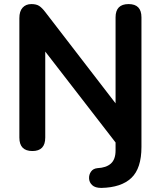

<svg xmlns="http://www.w3.org/2000/svg" viewBox="-20 -733 789 942"><path d="M477 189Q447 189 432.5 175.5Q418 162 417 143Q416 124 426.5 109Q437 94 458 92Q501 90 524 69.5Q547 49 547 5V-34L202 -480V-58Q202 8 139 8Q75 8 75 -58V-644Q75 -678 91 -695.5Q107 -713 134 -713Q158 -713 172 -704Q186 -695 202 -674L547 -226V-648Q547 -713 611 -713Q674 -713 674 -648V-12Q674 93 624.5 140Q575 187 477 189Z"/></svg>

Font: Chiron GoRound TC SB
Style: Regular
Weight: 500
Designer: Ryoko NISHIZUKA 西塚涼子 (kana, bopomofo & ideographs); Paul D. Hunt (Latin, Greek & Cyrillic); Sandoll Communications 산돌커뮤니
Foundry: Adobe
Version: Version 1.000;hotconv 1.1.1;makeotfexe 2.6.0